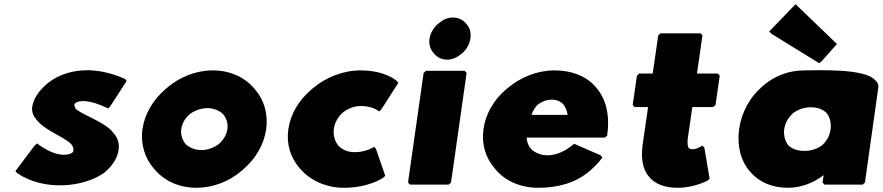

<svg xmlns="http://www.w3.org/2000/svg" viewBox="-20 -869 4188 911"><path d="M159 -186 157 -189 144 -178 53 -57 62 -47C191 40 379 19 474 -49L483 -57C516 -86 538 -121 543 -160C547 -191 538 -214 521 -235L518 -238L513 -244V-245C467 -295 375 -321 339 -353C336 -359 332 -367 333 -373C333 -376 336 -378 339 -381C358 -393 402 -398 490 -356L493 -354L504 -366L581 -485L573 -495H572C410 -567 278 -533 205 -473L197 -466C161 -434 138 -397 133 -363C129 -338 139 -318 154 -300L160 -293C199 -248 282 -221 318 -185C326 -175 330 -164 328 -153C328 -150 326 -147 321 -143C296 -129 240 -126 159 -186Z M964 -356C994 -356 1020 -345 1039 -327C1054 -308 1063 -283 1059 -256C1055 -230 1041 -206 1019 -186C996 -169 967 -157 936 -157C906 -157 880 -167 860 -186C846 -204 836 -230 840 -256C844 -282 857 -308 880 -327C902 -344 933 -356 964 -356ZM711 -68 717 -61C762 -10 831 22 912 22C992 22 1069 -9 1127 -59L1135 -66C1193 -116 1233 -184 1243 -256C1253 -328 1233 -396 1189 -446L1182 -454C1138 -504 1070 -535 990 -535C910 -535 833 -504 773 -453L764 -445C706 -395 666 -328 656 -256C646 -184 668 -117 711 -68Z M1693 -366C1746 -366 1775 -343 1775 -343L1779 -340L1790 -351L1870 -476L1861 -486C1860 -487 1808 -535 1690 -535C1608 -535 1525 -502 1463 -449L1455 -442C1398 -393 1358 -328 1348 -255C1338 -184 1359 -121 1401 -72L1408 -64C1456 -11 1529 22 1612 22C1729 22 1796 -24 1797 -25L1808 -35L1764 -162L1755 -173L1751 -170C1751 -170 1716 -147 1663 -147C1632 -147 1607 -157 1587 -176C1570 -196 1560 -225 1564 -257C1568 -288 1585 -317 1609 -337C1633 -355 1662 -366 1693 -366Z M2036 -619 2042 -612C2056 -596 2077 -586 2101 -586C2124 -586 2147 -595 2166 -611L2176 -619C2195 -636 2208 -661 2212 -686C2216 -711 2210 -736 2195 -753L2189 -760C2175 -776 2153 -786 2129 -786C2106 -786 2084 -777 2065 -761L2055 -753C2036 -736 2022 -711 2018 -686C2014 -661 2021 -636 2036 -619ZM1925 7H2109L2120 -3L2194 -523L2185 -533H2001L1990 -523L1916 -3Z M2532 -373C2550 -386 2571 -396 2598 -396C2621 -396 2638 -389 2653 -374C2662 -361 2671 -345 2673 -324H2502C2508 -341 2516 -358 2532 -373ZM2702 -185C2617 -113 2539 -124 2500 -162C2488 -176 2479 -196 2479 -216H2849L2861 -225V-228C2875 -325 2854 -402 2809 -453L2803 -460C2759 -509 2691 -535 2612 -535C2529 -535 2451 -503 2390 -452L2380 -444C2323 -395 2284 -329 2274 -256C2264 -184 2285 -118 2328 -69L2334 -62C2379 -10 2450 22 2534 22C2626 22 2710 0 2777 -57L2786 -65C2803 -80 2821 -98 2836 -119L2838 -122L2830 -132L2704 -187Z M3013 -520 3002 -510 2982 -371 2991 -361H3055L3029 -181C3022 -128 3025 -70 3060 -30L3067 -22C3093 5 3135 22 3197 22C3273 22 3335 -11 3335 -11H3336L3347 -21L3322 -168L3312 -179L3309 -176C3309 -176 3287 -161 3266 -161C3259 -161 3253 -163 3248 -166C3243 -174 3240 -191 3244 -217L3265 -361H3364L3375 -371L3395 -510L3386 -520H3287L3313 -701L3304 -711H3114L3103 -701L3077 -520Z M3743 -332C3765 -349 3795 -360 3827 -360C3858 -360 3882 -352 3902 -333C3917 -314 3925 -287 3921 -256C3917 -226 3904 -201 3881 -180C3860 -164 3830 -153 3798 -153C3764 -153 3738 -162 3720 -180C3706 -198 3697 -225 3701 -256C3705 -286 3721 -312 3743 -332ZM4139 -482 4132 -489C4082 -546 3857 -535 3796 -535C3723 -535 3656 -509 3604 -465L3595 -457C3537 -407 3498 -335 3487 -256C3476 -177 3495 -105 3538 -56L3544 -49C3583 -5 3644 22 3718 22C3782 22 3841 -2 3888 -38L3883 -3L3892 7H4073L4084 -3L4147 -451C4149 -463 4147 -473 4139 -482ZM3744 -838 3630 -720 3640 -709 3867 -569 3879 -579 3951 -660 3941 -670 3755 -849Z"/></svg>

Font: Hussar Woodtype
Style: UltraObl
Weight: 900
Foundry: Cannot Into Space Fonts
Version: Version 1.07